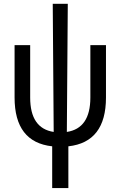

<svg xmlns="http://www.w3.org/2000/svg" viewBox="-20 -752 626 997"><path d="M251 224.6V7.8Q55.7 -13.7 55.7 -245.6V-517.6H136.7V-245.6Q136.7 -85.4 258.8 -66.9L253.9 -732.4H332L327.1 -66.9Q449.2 -85.4 449.2 -245.6V-517.6H530.3V-245.6Q530.3 -13.7 335 7.8V224.6Z"/></svg>

Font: CaskaydiaMono NF SemiLight
Style: Regular
Weight: 350
Designer: Aaron Bell
Foundry: Saja Typeworks
Version: Version 2111.001; ttfautohint (v1.8.4);Nerd Fonts 3.1.1